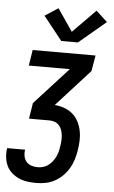

<svg xmlns="http://www.w3.org/2000/svg" viewBox="-70 -811 633 1068"><g transform="rotate(5 247.0 -277.0)"><path d="M174 215Q148 215 123 211.5Q98 208 76 198Q54 188 36 172Q18 156 8 134.5Q-2 113 -5 88Q-8 63 -4 38Q-4 37 -4 36.5Q-4 36 -4 36H97Q97 36 97 36.5Q97 37 96 37Q93 55 96.5 72.5Q100 90 111 103Q122 116 139 121.5Q156 127 174 127Q189 127 204 123Q219 119 232 109.5Q245 100 255 87.5Q265 75 272 61Q279 47 283 32Q287 17 289 2Q292 -14 293 -29.5Q294 -45 292.5 -60.5Q291 -76 286 -90.5Q281 -105 271.5 -116Q262 -127 248 -132.5Q234 -138 218 -138H103L117 -226L305 -432H76L90 -520H441L426 -432L239 -226Q267 -224 293 -214.5Q319 -205 339 -188Q359 -171 371.5 -147Q384 -123 389.5 -96Q395 -69 394 -40.5Q393 -12 388 17Q384 42 376 67.5Q368 93 354 116.5Q340 140 320 159.5Q300 179 276 192Q252 205 225.5 210Q199 215 174 215ZM244 -584 139 -716 213 -764 298 -640 425 -769 488 -711 337 -584Z"/></g></svg>

Font: Iosevka SS04 Semibold Oblique
Style: Regular
Weight: 600
Italic angle: -9°
Monospace: yes
Designer: Belleve Invis
Foundry: Belleve Invis
Version: Version 19.0.0; ttfautohint (v1.8.4)